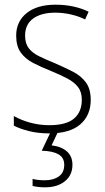

<svg xmlns="http://www.w3.org/2000/svg" viewBox="-20 -559 449 819"><path d="M367 -133Q367 -67 322.5 -28.5Q278 10 190 10Q142 10 103 0Q64 -10 39 -23V-64Q71 -46 110 -35.5Q149 -25 190 -25Q263 -25 296 -53.5Q329 -82 329 -133Q329 -167 312.5 -188Q296 -209 266.5 -224.5Q237 -240 198 -256Q155 -273 121.5 -290.5Q88 -308 68.5 -335Q49 -362 49 -407Q49 -467 93.5 -503Q138 -539 217 -539Q258 -539 294 -531Q330 -523 358 -509L343 -476Q318 -489 284 -497Q250 -505 216 -505Q156 -505 121.5 -480Q87 -455 87 -407Q87 -374 102.5 -353.5Q118 -333 147 -319Q176 -305 215 -289Q256 -271 290.5 -253.5Q325 -236 346 -208Q367 -180 367 -133ZM289 144Q289 188 257 214Q225 240 172 240Q141 240 119 234V204Q140 210 171 210Q208 210 231 193.5Q254 177 254 144Q254 113 229 99Q204 85 158 84L198 0H229L200 61Q242 66 265.5 87Q289 108 289 144Z"/></svg>

Font: Noto Sans Khmer UI SemiCondensed ExtraLight
Style: Regular
Weight: 200
Width: 4
Designer: Danh Hong and the Monotype Design Team
Foundry: Monotype Imaging Inc.
Version: Version 2.002; ttfautohint (v1.8.4.7-5d5b)